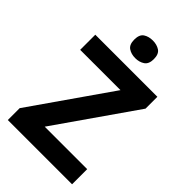

<svg xmlns="http://www.w3.org/2000/svg" viewBox="-272 -1025 1122 1122"><g transform="rotate(45 289.5 -464.0)"><path d="M555 0H24V-98L366 -589H33V-714H546V-616L204 -125H555ZM295 -928Q328 -928 352 -912.5Q376 -897 376 -855Q376 -814 352 -798Q328 -782 295 -782Q261 -782 237.5 -798Q214 -814 214 -855Q214 -897 237.5 -912.5Q261 -928 295 -928Z"/></g></svg>

Font: Noto Sans Sundanese
Style: Regular
Weight: 400
Designer: Monotype Design Team (Regular), Sérgio L. Martins (other weights)
Foundry: Monotype Imaging Inc.
Version: Version 2.003